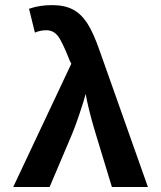

<svg xmlns="http://www.w3.org/2000/svg" viewBox="-20 -745 640 765"><path d="M569.3 0H425.8L357.4 -225.1Q344.7 -267.1 334.7 -308.3Q324.7 -349.6 321.3 -370.6Q314 -342.3 296.1 -289.6Q278.3 -236.8 266.6 -209.5L177.7 0H32.7L264.2 -491.2L258.3 -502.4Q228 -579.6 210.2 -602.1Q192.4 -624.5 164.6 -624.5Q141.1 -624.5 119.1 -615.2L95.7 -710Q137.2 -724.6 187 -724.6Q236.8 -724.6 269.8 -707.5Q302.7 -690.4 327.1 -653.3Q351.6 -616.2 377 -543Z"/></svg>

Font: Liberation Mono
Style: Bold
Weight: 700
Monospace: yes
Designer: Steve Matteson
Foundry: Ascender Corporation
Version: Version 2.1.5